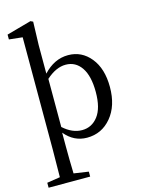

<svg xmlns="http://www.w3.org/2000/svg" viewBox="-153 -895 917 1242"><g transform="rotate(-15 306.0 -274.5)"><path d="M193.4 -418.9V-96.7Q253.9 -42 319.3 -42Q384.8 -42 426.3 -96.2Q467.8 -150.4 467.8 -257.8Q467.8 -365.2 429.2 -421.9Q390.6 -478.5 324.2 -478.5Q259.8 -478.5 193.4 -418.9ZM189.5 -646.5V-455.1Q262.7 -534.2 355.5 -534.2Q446.3 -534.2 505.4 -461.4Q564.5 -388.7 564.5 -265.6Q564.5 -139.6 500.5 -63Q436.5 13.7 337.9 13.7Q250 13.7 189.5 -59.6V31.2Q189.5 123 192.4 213.9L291 228.5V261.7H12.7V228.5L100.6 214.8Q102.5 91.8 102.5 31.2V-721.7L12.7 -731.4V-763.7L177.7 -809.6L194.3 -801.8Z"/></g></svg>

Font: GenYoMin TW TTF Medium
Style: Regular
Weight: 500
Version: Version 1.300